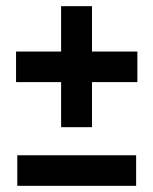

<svg xmlns="http://www.w3.org/2000/svg" viewBox="-20 -674 496 622"><path d="M278 -507H425V-408H278V-262H178V-408H32V-507H178V-654H278ZM421 -171V-72H36V-171Z"/></svg>

Font: Do Hyeon
Style: Regular
Weight: 400
Version: Version 1.001